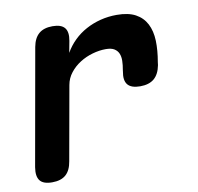

<svg xmlns="http://www.w3.org/2000/svg" viewBox="-68 -631 736 712"><g transform="rotate(-10 300.0 -275.0)"><path d="M73 10Q39.5 10 27 -6.3Q14.5 -22.5 19.9 -56L97.9 -495.4Q104 -528.2 122.6 -544.1Q141.2 -560 174 -560Q206.8 -560 219.7 -544.1Q232.5 -528.2 226.4 -495.4L218.2 -451.8Q232.6 -477.2 253.2 -497.2Q273.8 -517.3 299.4 -531.1Q324.9 -545 354.4 -552.5Q383.8 -560 415.6 -560Q459.2 -560 486.3 -545.4Q513.3 -530.8 527.1 -504.2Q540.9 -477.5 542.2 -440.8Q543.4 -404.1 535.7 -360.6L534.4 -350Q528 -316.5 508.9 -300.2Q489.7 -284 456.2 -284Q422.7 -284 409.3 -300.2Q396 -316.5 402.4 -350L403 -355Q406.3 -373.1 406.6 -388.7Q407 -404.4 402.1 -416.1Q397.2 -427.8 385.9 -434.9Q374.6 -442 353.9 -442Q329.3 -442 303.6 -434.6Q277.9 -427.3 255.9 -413.3Q233.8 -399.4 218.1 -379.3Q202.4 -359.3 198.1 -334.6L148.4 -56Q143 -22.5 124.8 -6.3Q106.5 10 73 10Z"/></g></svg>

Font: Maple Mono
Style: Italic
Weight: 400
Italic angle: -10°
Monospace: yes
Designer: subframe7536
Version: Version 7.300